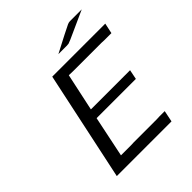

<svg xmlns="http://www.w3.org/2000/svg" viewBox="-228 -997 1144 1144"><g transform="rotate(-45 344.0 -425.0)"><path d="M94.2 0 241.2 -690.9H688L673.8 -625H617.2L591.8 -626H352.1L316.9 -627L266.1 -390.1H596.2L584 -329.1H253.9L252.9 -328.1L199.2 -69.8H284.2L308.1 -70.8H502L523.9 -71.8H569.8L555.2 0ZM361.8 -759.8Q408.7 -783.7 467.8 -814.9Q518.6 -840.8 529.3 -845.5Q540 -850.1 549.8 -850.1H648.9L474.1 -771L449.2 -761.2L434.1 -759.8Z"/></g></svg>

Font: CMU Sans Serif
Style: Oblique
Weight: 500
Italic angle: -12°
Version: Version 0.7.0